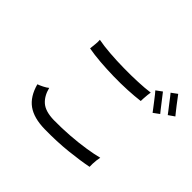

<svg xmlns="http://www.w3.org/2000/svg" viewBox="-184 -1132 1388 1388"><g transform="rotate(45 510.0 -437.5)"><path d="M416 -6Q304 -8 240.5 -53.5Q177 -99 150 -198Q167 -204 191 -216Q215 -228 229 -240Q246 -173 288 -137Q330 -101 417 -99Q499 -98 580.5 -104Q662 -110 732 -121Q802 -132 847 -144Q844 -132 841.5 -111.5Q839 -91 838.5 -72Q838 -53 839 -43Q765 -28 654.5 -16Q544 -4 416 -6ZM764 -641Q709 -634 640 -630.5Q571 -627 498.5 -628.5Q426 -630 358 -635.5Q290 -641 236 -651Q238 -670 241 -698.5Q244 -727 242 -745Q293 -735 363 -729.5Q433 -724 508.5 -723Q584 -722 653.5 -725Q723 -728 772 -735Q770 -725 768 -706Q766 -687 765 -668.5Q764 -650 764 -641ZM974 -707Q970 -713 955.5 -731.5Q941 -750 924 -772Q907 -794 893 -812.5Q879 -831 874 -836L919 -869Q924 -863 938 -844Q952 -825 969 -803Q986 -781 1000.5 -763Q1015 -745 1020 -739ZM885 -641Q881 -647 866.5 -665.5Q852 -684 835 -706.5Q818 -729 803.5 -747Q789 -765 784 -770L829 -803Q834 -797 848 -778.5Q862 -760 879.5 -738Q897 -716 911 -697.5Q925 -679 930 -674Z"/></g></svg>

Font: Zen Kaku Gothic Antique Medium
Style: Regular
Weight: 500
Designer: Yoshimichi Ohira
Foundry: Positype
Version: Version 1.002